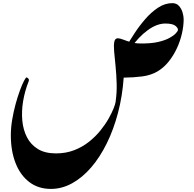

<svg xmlns="http://www.w3.org/2000/svg" viewBox="-20 -933 1262 1246"><path d="M310.1 293Q228.5 293 170.2 248.5Q111.8 204.1 81.1 125.5Q50.3 46.9 50.3 -55.2Q50.3 -104 59.1 -156.5Q67.9 -209 81.3 -257.8Q94.7 -306.6 109.1 -345.7Q123.5 -384.8 135.5 -407.7Q147.5 -430.7 152.3 -430.7Q156.2 -430.7 163.3 -423.6Q170.4 -416.5 166 -405.3Q141.1 -342.8 130.1 -276.9Q119.1 -210.9 124.8 -150.4Q130.4 -89.8 155.3 -41.7Q180.2 6.3 226.3 34.4Q272.5 62.5 343.3 62.5Q408.2 62.5 461.9 41.5Q515.6 20.5 557.9 -13.2Q600.1 -46.9 631.8 -86.2Q663.6 -125.5 684.8 -163.3Q706.1 -201.2 717.3 -229.7Q728.5 -258.3 730 -270.5Q738.8 -331.1 737.1 -390.6Q735.4 -450.2 730 -503.2Q724.6 -556.2 720.9 -597.2Q717.3 -638.2 721.7 -661.4Q726.1 -684.6 744.6 -684.6Q757.3 -684.6 778.6 -676.3Q799.8 -668 827.9 -659.7Q856 -651.4 889.2 -650.9Q959.5 -649.9 1005.9 -660.6Q1052.2 -671.4 1079.8 -686.8Q1107.4 -702.1 1119.9 -715.8Q1132.3 -729.5 1133.8 -734.4Q1138.7 -747.6 1120.4 -763.9Q1102.1 -780.3 1053.2 -780.3Q997.6 -780.3 938 -736.6Q878.4 -692.9 829.6 -622.1Q823.2 -623 811.5 -627Q799.8 -630.9 799.8 -630.9Q821.3 -668.5 852.5 -716.3Q883.8 -764.2 922.6 -809.1Q961.4 -854 1005.9 -883.3Q1050.3 -912.6 1098.1 -912.6Q1125.5 -912.6 1141.6 -894.5Q1157.7 -876.5 1164.8 -851.8Q1171.9 -827.1 1171.9 -808.1Q1171.9 -764.2 1160.6 -715.1Q1149.4 -666 1127.4 -618.7Q1105.5 -571.3 1074 -532.5Q1042.5 -493.7 1002.4 -469.7Q959 -444.3 902.6 -437Q846.2 -429.7 782.7 -429.2Q774.4 -310.1 746.1 -201.9Q717.8 -93.8 673.3 -3.4Q628.9 86.9 571.8 153.3Q514.6 219.7 448.2 256.3Q381.8 293 310.1 293Z"/></svg>

Font: Awami Nastaliq
Style: Bold
Weight: 700
Designer: Peter Martin, SIL International
Foundry: SIL International
Version: Version 3.100